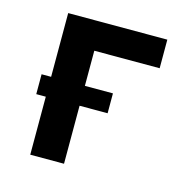

<svg xmlns="http://www.w3.org/2000/svg" viewBox="-83 -600 667 681"><g transform="rotate(15 250.0 -260.0)"><path d="M86 0V-213H51V-286H86V-520H450V-415H210V-286H313V-213H210V0Z"/></g></svg>

Font: Iosevka SS04 Extrabold
Style: Regular
Weight: 800
Monospace: yes
Designer: Belleve Invis
Foundry: Belleve Invis
Version: Version 19.0.0; ttfautohint (v1.8.4)